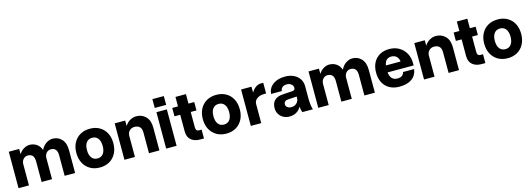

<svg xmlns="http://www.w3.org/2000/svg" viewBox="6 -1606 7041 2546"><g transform="rotate(-15 3526.0 -333.0)"><path d="M364 -283Q364 -338 340.5 -362.5Q317 -387 277 -387Q240 -387 215 -359.5Q190 -332 190 -289V0H47V-500H190V-428Q217 -471 256 -494Q295 -517 334 -517Q390 -517 432 -488Q474 -459 493 -404Q518 -458 562 -487.5Q606 -517 651 -517Q726 -517 775 -464.5Q824 -412 824 -313V0H680V-283Q680 -338 656.5 -362.5Q633 -387 594 -387Q557 -387 532 -359.5Q507 -332 507 -289V0H364Z M908 -252Q908 -332 940 -391.5Q972 -451 1029 -484Q1086 -517 1163 -517Q1239 -517 1296 -484Q1353 -451 1384.5 -391.5Q1416 -332 1416 -252Q1416 -172 1384.5 -112Q1353 -52 1296 -18.5Q1239 15 1163 15Q1086 15 1029 -18.5Q972 -52 940 -112Q908 -172 908 -252ZM1270 -252Q1270 -319 1241.5 -356Q1213 -393 1163 -393Q1111 -393 1082.5 -356Q1054 -319 1054 -252Q1054 -184 1082.5 -146.5Q1111 -109 1163 -109Q1213 -109 1241.5 -146.5Q1270 -184 1270 -252Z M1838 -283Q1838 -338 1812 -362.5Q1786 -387 1741 -387Q1700 -387 1672.5 -359.5Q1645 -332 1645 -289V0H1501V-500H1645V-425Q1672 -469 1714 -493Q1756 -517 1799 -517Q1878 -517 1929.5 -464.5Q1981 -412 1981 -313V0H1838Z M2067 -681H2224V-560H2067ZM2074 -500H2217V0H2074Z M2593 -121V0H2538Q2463 0 2416.5 -39.5Q2370 -79 2370 -158V-385H2291V-500H2370V-630H2514V-500H2593V-385H2514V-177Q2514 -146 2525.5 -133.5Q2537 -121 2559 -121Z M2644 -252Q2644 -332 2676 -391.5Q2708 -451 2765 -484Q2822 -517 2899 -517Q2975 -517 3032 -484Q3089 -451 3120.5 -391.5Q3152 -332 3152 -252Q3152 -172 3120.5 -112Q3089 -52 3032 -18.5Q2975 15 2899 15Q2822 15 2765 -18.5Q2708 -52 2676 -112Q2644 -172 2644 -252ZM3006 -252Q3006 -319 2977.5 -356Q2949 -393 2899 -393Q2847 -393 2818.5 -356Q2790 -319 2790 -252Q2790 -184 2818.5 -146.5Q2847 -109 2899 -109Q2949 -109 2977.5 -146.5Q3006 -184 3006 -252Z M3236 -500H3379V-418Q3404 -462 3439 -486Q3474 -510 3510 -510H3543V-363H3511Q3456 -363 3417.5 -335Q3379 -307 3379 -263V0H3236Z M4068 -158Q4068 -109 4073.5 -66.5Q4079 -24 4088 0H3943Q3931 -32 3926 -80Q3903 -36 3862 -11.5Q3821 13 3767 13Q3719 13 3681.5 -7.5Q3644 -28 3622.5 -63.5Q3601 -99 3601 -145Q3601 -214 3640.5 -252Q3680 -290 3755 -294L3880 -302Q3904 -303 3914 -312Q3924 -321 3924 -339V-341Q3924 -369 3899.5 -389Q3875 -409 3840 -409Q3761 -409 3752 -340H3605Q3611 -420 3675.5 -467.5Q3740 -515 3841 -515Q3909 -515 3960 -490.5Q4011 -466 4039.5 -422.5Q4068 -379 4068 -322ZM3746 -159Q3746 -133 3767 -117Q3788 -101 3822 -101Q3865 -101 3894.5 -129.5Q3924 -158 3924 -200V-219L3808 -212Q3746 -209 3746 -159Z M4479 -283Q4479 -338 4455.5 -362.5Q4432 -387 4392 -387Q4355 -387 4330 -359.5Q4305 -332 4305 -289V0H4162V-500H4305V-428Q4332 -471 4371 -494Q4410 -517 4449 -517Q4505 -517 4547 -488Q4589 -459 4608 -404Q4633 -458 4677 -487.5Q4721 -517 4766 -517Q4841 -517 4890 -464.5Q4939 -412 4939 -313V0H4795V-283Q4795 -338 4771.5 -362.5Q4748 -387 4709 -387Q4672 -387 4647 -359.5Q4622 -332 4622 -289V0H4479Z M5023 -252Q5023 -332 5053.5 -389.5Q5084 -447 5139.5 -478.5Q5195 -510 5271 -510Q5346 -510 5404.5 -476.5Q5463 -443 5496 -383.5Q5529 -324 5529 -248V-216H5171Q5184 -104 5278 -104Q5358 -104 5370 -168H5523Q5509 -79 5445.5 -35.5Q5382 8 5277 8Q5199 8 5142 -23.5Q5085 -55 5054 -113.5Q5023 -172 5023 -252ZM5272 -407Q5232 -407 5207 -384Q5182 -361 5174 -311H5375Q5371 -354 5343.5 -380.5Q5316 -407 5272 -407Z M5951 -283Q5951 -338 5925 -362.5Q5899 -387 5854 -387Q5813 -387 5785.5 -359.5Q5758 -332 5758 -289V0H5614V-500H5758V-425Q5785 -469 5827 -493Q5869 -517 5912 -517Q5991 -517 6042.5 -464.5Q6094 -412 6094 -313V0H5951Z M6456 -121V0H6401Q6326 0 6279.5 -39.5Q6233 -79 6233 -158V-385H6154V-500H6233V-630H6377V-500H6456V-385H6377V-177Q6377 -146 6388.5 -133.5Q6400 -121 6422 -121Z M6507 -252Q6507 -332 6539 -391.5Q6571 -451 6628 -484Q6685 -517 6762 -517Q6838 -517 6895 -484Q6952 -451 6983.5 -391.5Q7015 -332 7015 -252Q7015 -172 6983.5 -112Q6952 -52 6895 -18.5Q6838 15 6762 15Q6685 15 6628 -18.5Q6571 -52 6539 -112Q6507 -172 6507 -252ZM6869 -252Q6869 -319 6840.5 -356Q6812 -393 6762 -393Q6710 -393 6681.5 -356Q6653 -319 6653 -252Q6653 -184 6681.5 -146.5Q6710 -109 6762 -109Q6812 -109 6840.5 -146.5Q6869 -184 6869 -252Z"/></g></svg>

Font: Overused Grotesk
Style: Bold
Weight: 700
Version: Version 0.003